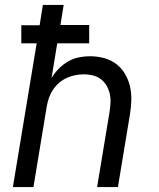

<svg xmlns="http://www.w3.org/2000/svg" viewBox="-20 -755 640 775"><path d="M32 0 128 -580H66V-653H140L153 -735H237L224 -654H340V-580H211L188 -440Q200 -460 217 -477.5Q234 -495 255 -507Q276 -519 298.5 -523.5Q321 -528 343 -528Q372 -528 400 -520.5Q428 -513 449.5 -496.5Q471 -480 485 -456Q499 -432 505 -405Q511 -378 510 -348.5Q509 -319 504 -290L456 0H372L422 -302Q425 -321 426 -340Q427 -359 423 -376.5Q419 -394 410 -409.5Q401 -425 387 -435.5Q373 -446 355.5 -450.5Q338 -455 319 -455Q301 -455 283.5 -451.5Q266 -448 249.5 -440.5Q233 -433 219 -421Q205 -409 194.5 -393.5Q184 -378 178 -361Q172 -344 169 -327L115 0Z"/></svg>

Font: Zed Sans Extended
Style: Italic
Weight: 400
Width: 7
Italic angle: -9°
Designer: Belleve Invis
Foundry: Belleve Invis
Version: Version 1.0.0; ttfautohint (v1.8.4)